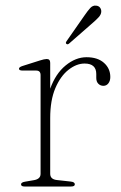

<svg xmlns="http://www.w3.org/2000/svg" viewBox="-20 -678 440 698"><path d="M162.5 -449.5V-355.5Q182 -410 218.5 -440Q255 -470 294.5 -470Q335 -470 358 -449.5Q381 -429 381 -398Q381 -384 374 -375Q367 -366 356 -366Q345 -366 337.5 -373.5Q330 -381 330 -394.5V-409Q330 -447 287.5 -447Q258 -447 229 -424.2Q200 -401.5 181.2 -357.5Q162.5 -313.5 162.5 -248.5V-46.5Q162.5 -26 187 -23.5L236.5 -18Q252 -16.5 252 -8Q252 0 238.5 0H69Q56.5 0 56.5 -8Q56.5 -15 71 -17.5L103 -23Q127.5 -27 127.5 -46V-405Q127.5 -421.5 111.5 -421.5H62.5Q49 -421.5 49 -428Q49 -434 61.5 -438L124.5 -458Q141.5 -463.5 150 -463.5Q162.5 -463.5 162.5 -449.5ZM287 -621.5Q299 -639 308.2 -649Q317.5 -659 329.5 -657.5Q339.5 -656.5 344.2 -649.5Q349 -642.5 348 -634Q347 -624.5 338.8 -615.5Q330.5 -606.5 319 -596.5L231 -519.5Q225.5 -515 221.5 -518.5Q217 -521.5 222.5 -529Z"/></svg>

Font: Fraunces 9pt Thin
Style: Regular
Weight: 100
Version: Version 1.000;[b76b70a41]